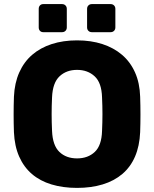

<svg xmlns="http://www.w3.org/2000/svg" viewBox="-20 -907 752 937"><path d="M428 -750Q418 -750 411.5 -756.5Q405 -763 405 -773V-864Q405 -874 411.5 -880.5Q418 -887 428 -887H520Q530 -887 536.5 -880.5Q543 -874 543 -864V-773Q543 -763 536.5 -756.5Q530 -750 520 -750ZM191 -750Q181 -750 175 -756.5Q169 -763 169 -773V-864Q169 -874 175 -880.5Q181 -887 191 -887H283Q293 -887 299.5 -880.5Q306 -874 306 -864V-773Q306 -763 299.5 -756.5Q293 -750 283 -750ZM356 10Q287 10 231 -7Q175 -24 135.5 -58Q96 -92 73.5 -143Q51 -194 48 -262Q45 -348 48 -435Q51 -502 74 -553.5Q97 -605 137 -639.5Q177 -674 232.5 -692Q288 -710 356 -710Q424 -710 479.5 -692Q535 -674 575.5 -639.5Q616 -605 639 -553.5Q662 -502 664 -435Q667 -348 664 -262Q661 -194 639 -143Q617 -92 577 -58Q537 -24 481 -7Q425 10 356 10ZM356 -134Q409 -134 442.5 -165.5Q476 -197 478 -268Q480 -312 480 -350.5Q480 -389 478 -432Q476 -503 442 -534.5Q408 -566 356 -566Q304 -566 270.5 -534.5Q237 -503 234 -432Q232 -389 232 -350.5Q232 -312 234 -268Q237 -197 270 -165.5Q303 -134 356 -134Z"/></svg>

Font: Fz Rubik
Style: Bold
Weight: 700
Designer: Hubert and Fischer
Foundry: Hubert and Fischer
Version: Vit hóa bi FontZin.com